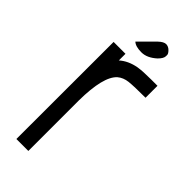

<svg xmlns="http://www.w3.org/2000/svg" viewBox="-237 -767 810 810"><g transform="rotate(45 167.5 -362.0)"><path d="M129.9 3.4H58.6L59.1 -576.2H129.9V-536.6Q160.2 -563.5 206.5 -571.8Q233.9 -576.2 285.6 -576.2H320.8V-504.9Q251.5 -504.9 223.1 -501.7Q194.8 -498.5 175.8 -482.4Q131.3 -442.4 129.9 -297.4ZM172.9 -627.9Q137.7 -627.9 123 -642.1L189.5 -708.5Q208.5 -726.6 222.7 -726.6Q236.3 -726.1 246.8 -715.6Q257.3 -705.1 257.8 -697.8V-689.9Q257.8 -676.3 239.7 -658.2Q206.5 -627.9 172.9 -627.9Z"/></g></svg>

Font: Greenwashing Machine
Style: Regular
Weight: 400
Designer: Tup Wanders
Foundry: Free font, DO NOT SELL
Version: Version 1.00;August 10, 2023;FontCreator 11.5.0.2430 64-bit